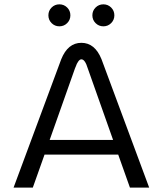

<svg xmlns="http://www.w3.org/2000/svg" viewBox="-20 -853 740 873"><path d="M285.4 -818.8Q300 -804.2 300 -783.3Q300 -762.5 285.4 -747.9Q270.8 -733.3 250 -733.3Q229.2 -733.3 214.6 -747.9Q200 -762.5 200 -783.3Q200 -804.2 214.6 -818.8Q229.2 -833.3 250 -833.3Q270.8 -833.3 285.4 -818.8ZM485.4 -818.8Q500 -804.2 500 -783.3Q500 -762.5 485.4 -747.9Q470.8 -733.3 450 -733.3Q429.2 -733.3 414.6 -747.9Q400 -762.5 400 -783.3Q400 -804.2 414.6 -818.8Q429.2 -833.3 450 -833.3Q470.8 -833.3 485.4 -818.8ZM441.7 -583.3 658.3 0H570.8L517.5 -150H182.5L129.2 0H41.7L258.3 -583.3Q288.3 -658.3 350 -658.3Q411.7 -658.3 441.7 -583.3ZM205.8 -216.7H494.2L379.2 -541.7Q366.7 -583.3 350 -583.3Q342.5 -583.3 335.4 -572.9Q328.3 -562.5 325 -551.7L320.8 -541.7Z"/></svg>

Font: BoonBaan
Style: Regular
Weight: 400
Designer: Sungsit Sawaiwan
Foundry: FontUni
Version: Version 2.0